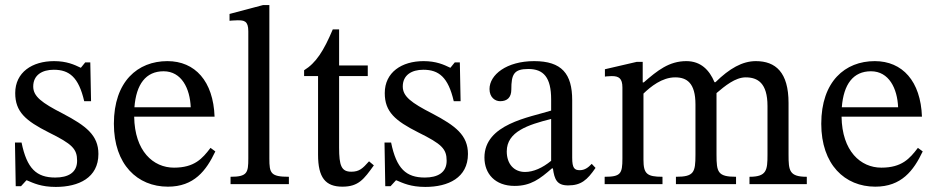

<svg xmlns="http://www.w3.org/2000/svg" viewBox="-20 -726 3688 757"><path d="M42 8H63L84 -15H86C112 -4 142 11 200 11C290 11 368 -25 368 -119C368 -193 319 -230 228 -278C144 -321 111 -346 111 -385C111 -430 146 -451 192 -451C253 -451 290 -422 312 -327H339L336 -480H316L299 -459H298C273 -471 243 -485 193 -485C107 -485 40 -441 40 -359C40 -285 81 -250 172 -204C265 -158 284 -139 284 -92C284 -45 248 -26 198 -26C124 -26 86 -61 65 -164H39Z M642 10C745 10 793 -53 829 -129L810 -143C778 -101 747 -65 666 -65C584 -65 511 -130 509 -266H826C821 -406 749 -485 640 -485C523 -485 429 -405 429 -238C429 -77 522 10 642 10ZM510 -303C517 -394 555 -445 625 -445C696 -445 729 -377 732 -303Z M1119 0V-29C1047 -29 1042 -43 1042 -101V-706H1017L885 -671V-644C885 -644 900 -646 917 -646C942 -646 959 -644 959 -603V-101C959 -45 955 -29 889 -29V0Z M1435 -90C1410 -62 1397 -49 1365 -49C1326 -49 1317 -73 1317 -144V-426H1430V-468H1317V-610H1292C1256 -525 1226 -478 1179 -449V-426H1234V-116C1234 -26 1263 10 1330 10C1394 10 1415 -20 1454 -74Z M1499 8H1520L1541 -15H1543C1569 -4 1599 11 1657 11C1747 11 1825 -25 1825 -119C1825 -193 1776 -230 1685 -278C1601 -321 1568 -346 1568 -385C1568 -430 1603 -451 1649 -451C1710 -451 1747 -422 1769 -327H1796L1793 -480H1773L1756 -459H1755C1730 -471 1700 -485 1650 -485C1564 -485 1497 -441 1497 -359C1497 -285 1538 -250 1629 -204C1722 -158 1741 -139 1741 -92C1741 -45 1705 -26 1655 -26C1581 -26 1543 -61 1522 -164H1496Z M2009 7C2073 7 2109 -21 2156 -62H2160C2166 -18 2176 5 2220 5C2271 5 2295 -16 2328 -64L2313 -80C2299 -65 2285 -55 2266 -55C2245 -55 2236 -63 2236 -104V-331C2236 -435 2195 -485 2086 -485C1977 -485 1910 -431 1910 -375C1910 -342 1932 -327 1952 -327C1980 -327 1996 -342 1996 -373C1996 -433 2006 -454 2063 -454C2123 -454 2153 -421 2153 -334V-290C2067 -263 1890 -237 1890 -105C1890 -41 1932 7 2009 7ZM2153 -92C2119 -64 2083 -48 2050 -48C2007 -48 1978 -79 1978 -129C1978 -207 2062 -234 2153 -257Z M2882 0V-29C2810 -29 2805 -47 2805 -116V-359C2838 -387 2879 -421 2920 -421C2967 -421 3006 -399 3006 -308V-116C3006 -55 3003 -29 2935 -29V0H3161V-29C3092 -29 3089 -53 3089 -116V-320C3089 -441 3038 -485 2960 -485C2907 -485 2856 -456 2801 -402H2797C2777 -450 2743 -485 2686 -485C2618 -485 2572 -448 2518 -401H2514V-482H2490L2365 -453V-424C2365 -424 2377 -426 2392 -426C2420 -426 2434 -417 2434 -381V-101C2434 -41 2427 -29 2364 -29V0H2592V-29C2530 -29 2517 -41 2517 -97V-357C2545 -384 2590 -421 2642 -421C2688 -421 2722 -399 2722 -314V-116C2722 -46 2716 -29 2645 -29V0Z M3431 10C3534 10 3582 -53 3618 -129L3599 -143C3567 -101 3536 -65 3455 -65C3373 -65 3300 -130 3298 -266H3615C3610 -406 3538 -485 3429 -485C3312 -485 3218 -405 3218 -238C3218 -77 3311 10 3431 10ZM3299 -303C3306 -394 3344 -445 3414 -445C3485 -445 3518 -377 3521 -303Z"/></svg>

Font: STIX Two Text
Style: Regular
Weight: 400
Designer: Ross Mills, John Hudson & Paul Hanslow, Tiro Typeworks Ltd; with prior portions MicroPress Inc., and Coen Hoffman.
Foundry: Tiro Typeworks Ltd
Version: Version 2.13 b171